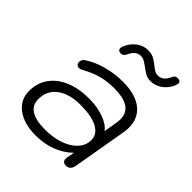

<svg xmlns="http://www.w3.org/2000/svg" viewBox="-197 -841 981 981"><g transform="rotate(45 293.0 -350.5)"><path d="M33 -127Q33 -184 63 -227Q93 -270 148.5 -293.5Q204 -317 278 -317Q336 -317 383.5 -300Q431 -283 451 -255L463 -324Q466 -341 466 -354Q466 -400 432.5 -422.5Q399 -445 330 -445Q282 -445 240 -434Q198 -423 156 -399Q138 -390 132 -390Q122 -390 115.5 -396Q109 -402 109 -412Q109 -429 122 -439Q162 -467 220 -483.5Q278 -500 338 -500Q429 -500 478 -462Q527 -424 527 -355Q527 -339 524 -321L473 -26Q466 10 436 10Q424 10 417 3.5Q410 -3 410 -16Q410 -22 411 -25L419 -66Q340 10 216 10Q133 10 83 -27.5Q33 -65 33 -127ZM436 -174Q436 -217 393 -240Q350 -263 271 -263Q189 -263 142.5 -228Q96 -193 96 -131Q96 -88 130 -66.5Q164 -45 230 -45Q289 -45 336 -61.5Q383 -78 409.5 -107.5Q436 -137 436 -174ZM208 -611Q208 -619 212 -628Q226 -662 254 -683.5Q282 -705 316 -705Q341 -705 357.5 -696.5Q374 -688 394 -672Q409 -660 419.5 -654Q430 -648 443 -648Q479 -648 498 -691Q506 -711 523 -711Q530 -711 533 -710Q546 -707 546 -694Q546 -689 542 -677Q528 -643 499 -622Q470 -601 437 -601Q416 -601 400.5 -609Q385 -617 366 -632Q348 -645 336.5 -651.5Q325 -658 310 -658Q276 -658 256 -615Q247 -594 230 -594Q224 -594 221 -595Q208 -599 208 -611Z"/></g></svg>

Font: Kodchasan Light
Style: Italic
Weight: 300
Italic angle: -10°
Version: Version 1.000; ttfautohint (v1.6)